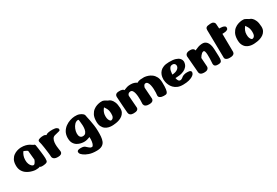

<svg xmlns="http://www.w3.org/2000/svg" viewBox="61 -1674 4263 2958"><g transform="rotate(-30 2192.5 -194.5)"><path d="M225 -413Q275 -414 310 -404.5Q345 -395 368 -382Q391 -369 404 -359Q417 -349 423 -349Q434 -348 439 -338.5Q444 -329 444 -329Q444 -329 447 -309Q450 -289 454.5 -258Q459 -227 463 -193Q467 -159 470 -129Q473 -99 473 -82Q473 -54 469.5 -37Q466 -20 449 -11.5Q432 -3 393 0Q364 2 351 -1Q338 -4 335 -8Q332 -12 332 -12Q323 -5 302.5 -2.5Q282 0 264 0Q246 0 246 0Q246 0 223 -3.5Q200 -7 166.5 -18.5Q133 -30 99.5 -53.5Q66 -77 44 -116.5Q22 -156 23 -215Q24 -274 45 -311.5Q66 -349 96 -370Q126 -391 155.5 -400Q185 -409 205 -411Q225 -413 225 -413ZM300 -310Q295 -317 278.5 -325.5Q262 -334 247.5 -340Q233 -346 233 -344Q233 -343 222.5 -327.5Q212 -312 201.5 -282.5Q191 -253 190 -212Q189 -171 201 -141Q213 -111 230.5 -95Q248 -79 263 -79Q274 -79 284 -89.5Q294 -100 301 -113.5Q308 -127 312 -137Q316 -147 316 -147Z M560 -68Q560 -79 557 -106Q554 -133 549.5 -167.5Q545 -202 540 -236.5Q535 -271 529.5 -298.5Q524 -326 520 -338Q510 -368 531.5 -380.5Q553 -393 592 -397Q631 -401 648.5 -391.5Q666 -382 666 -382Q681 -397 715.5 -403Q750 -409 788 -408Q837 -407 859 -393Q881 -379 881 -363Q881 -351 878 -345Q875 -339 854.5 -333.5Q834 -328 781 -315Q750 -308 735 -281.5Q720 -255 716.5 -220.5Q713 -186 716 -152.5Q719 -119 723 -96.5Q727 -74 727 -72Q727 -70 728.5 -58.5Q730 -47 725.5 -33.5Q721 -20 704 -10Q687 0 650 0Q613 0 594 -10.5Q575 -21 568 -34Q561 -47 560.5 -57.5Q560 -68 560 -68Z M1224 -25Q1224 -25 1209.5 -19Q1195 -13 1171 -6.5Q1147 0 1117 0Q1095 0 1062.5 -6.5Q1030 -13 998 -32Q966 -51 945.5 -87Q925 -123 926 -183Q928 -243 953 -285.5Q978 -328 1017 -356Q1056 -384 1099.5 -398Q1143 -412 1181 -414Q1232 -417 1267 -403.5Q1302 -390 1320 -372.5Q1338 -355 1338 -344Q1338 -336 1345 -307Q1352 -278 1360.5 -235.5Q1369 -193 1376 -142.5Q1383 -92 1384 -40Q1385 12 1381.5 57.5Q1378 103 1363.5 138.5Q1349 174 1315 194.5Q1281 215 1221 216Q1140 217 1084.5 197.5Q1029 178 998 153.5Q967 129 961 115Q955 101 955.5 87Q956 73 970.5 64Q985 55 1020 55Q1055 55 1072.5 61.5Q1090 68 1098 76Q1106 84 1112 89Q1121 96 1139.5 112.5Q1158 129 1180 129Q1195 129 1206 108Q1217 87 1222 52Q1227 17 1224 -25ZM1199 -341Q1165 -338 1139.5 -311Q1114 -284 1099 -246Q1084 -208 1082.5 -171Q1081 -134 1096 -109.5Q1111 -85 1145 -85Q1179 -85 1196.5 -108Q1214 -131 1219.5 -164.5Q1225 -198 1223.5 -233.5Q1222 -269 1218 -295Q1214 -321 1214 -328Q1213 -339 1206 -340Q1199 -341 1199 -341Z M1643 -406Q1680 -409 1700 -398Q1720 -387 1724 -385Q1734 -380 1742.5 -374Q1751 -368 1751 -368Q1751 -368 1766 -363Q1781 -358 1801 -339.5Q1821 -321 1838 -282Q1855 -243 1858 -176Q1860 -131 1844 -100.5Q1828 -70 1801.5 -50.5Q1775 -31 1744.5 -20.5Q1714 -10 1686.5 -6Q1659 -2 1641.5 -1Q1624 0 1624 0Q1624 0 1604.5 0Q1585 0 1556 -6.5Q1527 -13 1498.5 -32.5Q1470 -52 1451.5 -90Q1433 -128 1435 -191Q1437 -254 1458.5 -294.5Q1480 -335 1510.5 -358Q1541 -381 1571.5 -391Q1602 -401 1622.5 -403.5Q1643 -406 1643 -406ZM1647 -308Q1647 -308 1634.5 -292Q1622 -276 1609.5 -247Q1597 -218 1597 -179Q1597 -141 1606 -119Q1615 -97 1625.5 -87.5Q1636 -78 1642 -78Q1648 -78 1661.5 -83.5Q1675 -89 1686 -109Q1697 -129 1696 -172Q1695 -208 1688.5 -230Q1682 -252 1671.5 -269.5Q1661 -287 1647 -308Z M2006 0Q2006 0 1993.5 0.5Q1981 1 1964.5 -3Q1948 -7 1934.5 -19.5Q1921 -32 1918 -58Q1916 -79 1913.5 -114Q1911 -149 1908 -188.5Q1905 -228 1903 -263Q1901 -298 1899.5 -320.5Q1898 -343 1898 -343Q1898 -343 1897.5 -352Q1897 -361 1901.5 -373.5Q1906 -386 1920 -396Q1934 -406 1964 -407Q2004 -409 2023 -402Q2042 -395 2048.5 -387Q2055 -379 2055 -379Q2055 -379 2070.5 -387Q2086 -395 2113 -402.5Q2140 -410 2173 -410Q2211 -410 2235.5 -402Q2260 -394 2272 -386Q2284 -378 2284 -378Q2313 -396 2343.5 -399Q2374 -402 2413 -402Q2413 -402 2433 -399.5Q2453 -397 2483 -387Q2513 -377 2543.5 -354.5Q2574 -332 2595 -292.5Q2616 -253 2617 -191Q2619 -113 2613 -73Q2607 -33 2596 -18Q2585 -3 2569 -1.5Q2553 0 2534 0Q2496 0 2469.5 -16.5Q2443 -33 2449 -67Q2451 -80 2452.5 -109Q2454 -138 2452 -172.5Q2450 -207 2443 -238.5Q2436 -270 2422 -290.5Q2408 -311 2385 -310Q2368 -310 2358.5 -296.5Q2349 -283 2345 -270Q2341 -257 2341 -257L2354 -67Q2354 -67 2354.5 -57Q2355 -47 2350 -33.5Q2345 -20 2328 -10Q2311 0 2275 0Q2239 0 2220.5 -9Q2202 -18 2195 -30Q2188 -42 2187 -51Q2186 -60 2186 -61Q2186 -62 2187 -81.5Q2188 -101 2188.5 -131Q2189 -161 2186 -194.5Q2183 -228 2175.5 -257.5Q2168 -287 2153.5 -303.5Q2139 -320 2115 -317Q2092 -314 2082 -302.5Q2072 -291 2069.5 -281Q2067 -271 2067 -271L2083 -60Q2083 -60 2083.5 -51Q2084 -42 2078.5 -30Q2073 -18 2056.5 -9Q2040 0 2006 0Z M3067 -302Q3064 -252 3039 -221.5Q3014 -191 2978.5 -175.5Q2943 -160 2908 -154.5Q2873 -149 2849.5 -149Q2826 -149 2826 -149Q2832 -114 2843 -99Q2854 -84 2867.5 -82Q2881 -80 2893 -84.5Q2905 -89 2912.5 -95Q2920 -101 2920 -101Q2920 -101 2931 -110Q2942 -119 2965.5 -127.5Q2989 -136 3025 -136Q3066 -136 3080.5 -125.5Q3095 -115 3094.5 -101.5Q3094 -88 3088.5 -77.5Q3083 -67 3083 -67Q3083 -67 3074.5 -57.5Q3066 -48 3044 -35Q3022 -22 2983 -11.5Q2944 -1 2883 0Q2824 1 2784 -16Q2744 -33 2718 -60.5Q2692 -88 2678.5 -118.5Q2665 -149 2659.5 -175.5Q2654 -202 2654 -217Q2654 -232 2656.5 -256Q2659 -280 2669.5 -306.5Q2680 -333 2702 -357Q2724 -381 2762.5 -396Q2801 -411 2861 -412Q2936 -413 2978 -399Q3020 -385 3039 -365Q3058 -345 3062.5 -327Q3067 -309 3067 -302ZM2812 -218Q2873 -223 2903 -244Q2933 -265 2938 -291Q2943 -317 2928.5 -335.5Q2914 -354 2885 -352Q2856 -351 2841 -330.5Q2826 -310 2820 -283.5Q2814 -257 2813 -237.5Q2812 -218 2812 -218Z M3259 0Q3259 0 3246 0Q3233 0 3216.5 -4Q3200 -8 3187 -20Q3174 -32 3172 -55Q3171 -74 3168 -109Q3165 -144 3161.5 -185.5Q3158 -227 3155 -264.5Q3152 -302 3150 -326Q3148 -350 3148 -350Q3148 -350 3149 -358.5Q3150 -367 3156.5 -378Q3163 -389 3179.5 -398Q3196 -407 3226 -408Q3256 -409 3273 -402Q3290 -395 3297.5 -385.5Q3305 -376 3306.5 -368.5Q3308 -361 3308 -361Q3308 -361 3326.5 -370.5Q3345 -380 3374.5 -390Q3404 -400 3437 -402Q3442 -402 3456.5 -402Q3471 -402 3488.5 -395.5Q3506 -389 3523.5 -371Q3541 -353 3553 -318.5Q3565 -284 3567 -228Q3570 -158 3571.5 -113Q3573 -68 3568.5 -43.5Q3564 -19 3548.5 -9.5Q3533 0 3500 0Q3468 0 3453 -9Q3438 -18 3434 -30.5Q3430 -43 3430 -53Q3430 -59 3432 -85.5Q3434 -112 3435 -146.5Q3436 -181 3434.5 -214.5Q3433 -248 3426.5 -269.5Q3420 -291 3406 -290Q3389 -289 3374.5 -277.5Q3360 -266 3349 -251.5Q3338 -237 3332 -226.5Q3326 -216 3326 -216L3336 -65Q3336 -65 3336 -55Q3336 -45 3330 -32.5Q3324 -20 3307.5 -10Q3291 0 3259 0Z M3619 -546Q3618 -571 3634 -586.5Q3650 -602 3705 -605Q3742 -607 3759 -596Q3776 -585 3780.5 -573.5Q3785 -562 3785 -562L3791 -473Q3791 -473 3807.5 -473Q3824 -473 3845.5 -469.5Q3867 -466 3883.5 -456Q3900 -446 3900 -425Q3900 -404 3884 -394Q3868 -384 3847 -380.5Q3826 -377 3809.5 -377Q3793 -377 3793 -377Q3793 -377 3793.5 -354.5Q3794 -332 3794 -296.5Q3794 -261 3795 -221Q3796 -181 3796 -144.5Q3796 -108 3796.5 -83.5Q3797 -59 3797 -55Q3797 -48 3792.5 -35Q3788 -22 3769.5 -11Q3751 0 3709 0Q3678 0 3661 -7.5Q3644 -15 3636.5 -24.5Q3629 -34 3628 -41.5Q3627 -49 3627 -49Z M4155 -406Q4192 -409 4212 -398Q4232 -387 4236 -385Q4246 -380 4254.5 -374Q4263 -368 4263 -368Q4263 -368 4278 -363Q4293 -358 4313 -339.5Q4333 -321 4350 -282Q4367 -243 4370 -176Q4372 -131 4356 -100.5Q4340 -70 4313.5 -50.5Q4287 -31 4256.5 -20.5Q4226 -10 4198.5 -6Q4171 -2 4153.5 -1Q4136 0 4136 0Q4136 0 4116.5 0Q4097 0 4068 -6.5Q4039 -13 4010.5 -32.5Q3982 -52 3963.5 -90Q3945 -128 3947 -191Q3949 -254 3970.5 -294.5Q3992 -335 4022.5 -358Q4053 -381 4083.5 -391Q4114 -401 4134.5 -403.5Q4155 -406 4155 -406ZM4159 -308Q4159 -308 4146.5 -292Q4134 -276 4121.5 -247Q4109 -218 4109 -179Q4109 -141 4118 -119Q4127 -97 4137.5 -87.5Q4148 -78 4154 -78Q4160 -78 4173.5 -83.5Q4187 -89 4198 -109Q4209 -129 4208 -172Q4207 -208 4200.5 -230Q4194 -252 4183.5 -269.5Q4173 -287 4159 -308Z"/></g></svg>

Font: Nerko One
Style: Regular
Weight: 400
Designer: Nermin Kahrimanovic
Foundry: Nermin Kahrimanovic
Version: Version 1.101